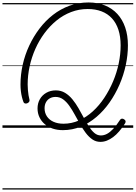

<svg xmlns="http://www.w3.org/2000/svg" viewBox="-20 -1035 1099 1555"><path d="M793 114Q757 114 728 94Q699 74 674.5 41.5Q650 9 628 -30Q606 -69 585 -107.5Q564 -146 541 -178.5Q518 -211 491 -230.5Q464 -250 430 -250Q404 -250 384 -239Q364 -228 352.5 -207Q341 -186 341 -158Q341 -121 360 -92.5Q379 -64 413.5 -48.5Q448 -33 494 -33Q560 -33 620 -59.5Q680 -86 731.5 -133Q783 -180 824.5 -242.5Q866 -305 896 -376Q926 -447 941.5 -521.5Q957 -596 957 -667Q957 -739 939 -794Q921 -849 886.5 -886.5Q852 -924 802.5 -943Q753 -962 690 -962Q620 -962 556 -937.5Q492 -913 438 -869Q384 -825 340.5 -766.5Q297 -708 266.5 -639.5Q236 -571 220 -497.5Q204 -424 204 -351Q204 -328 206 -306Q208 -284 211 -264Q214 -244 219 -226Q221 -216 214.5 -208.5Q208 -201 199 -198Q190 -195 181.5 -197.5Q173 -200 170 -209Q163 -227 157.5 -249.5Q152 -272 149 -297.5Q146 -323 146 -350Q146 -431 164 -511Q182 -591 216.5 -665Q251 -739 299.5 -803Q348 -867 409 -914.5Q470 -962 542.5 -988.5Q615 -1015 697 -1015Q771 -1015 830 -991Q889 -967 930.5 -922Q972 -877 994 -812.5Q1016 -748 1016 -667Q1016 -589 998.5 -507.5Q981 -426 947.5 -349Q914 -272 867.5 -205.5Q821 -139 762 -88.5Q703 -38 634.5 -9.5Q566 19 489 19Q444 19 407 6.5Q370 -6 342.5 -29.5Q315 -53 299.5 -85.5Q284 -118 284 -157Q284 -198 302.5 -231Q321 -264 355 -283.5Q389 -303 432 -303Q474 -303 507 -283Q540 -263 566.5 -230.5Q593 -198 615.5 -159Q638 -120 658.5 -81.5Q679 -43 700 -10.5Q721 22 744.5 42Q768 62 797 62Q822 62 846 49.5Q870 37 896.5 9Q923 -19 952 -64Q958 -73 967 -74Q976 -75 986 -68Q995 -62 997 -54.5Q999 -47 993 -36Q969 1 945 29Q921 57 896 75.5Q871 94 845.5 104Q820 114 793 114ZM0 490H1059V500H0ZM0 -20H1059V0H0ZM0 -505H1059V-500H0ZM0 -1010H1059V-1000H0Z"/></svg>

Font: Playwrite TZ Guides
Style: Regular
Weight: 400
Designer: Veronika Burian, José Scaglione
Foundry: TypeTogether
Version: Version 1.003